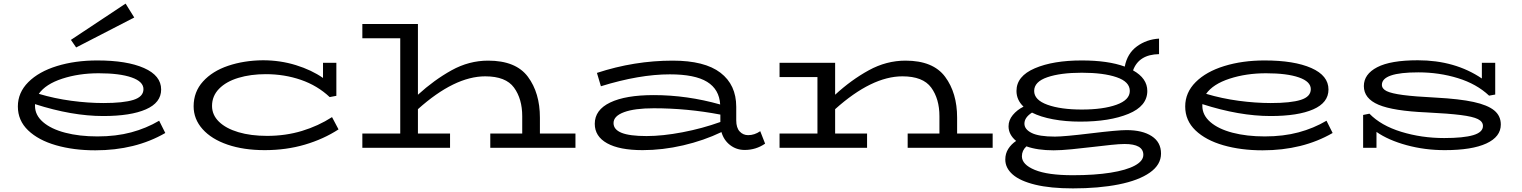

<svg xmlns="http://www.w3.org/2000/svg" viewBox="-20 -819 8437 1064"><path d="M896 -82Q730 14 508 14Q388 14 290.5 -14Q193 -42 136 -96.5Q79 -151 79 -229Q79 -306 137 -364Q195 -422 295.5 -453Q396 -484 519 -484Q683 -484 778 -442Q873 -400 873 -323Q873 -250 788.5 -213Q704 -176 552 -176Q379 -176 174 -242V-232Q174 -181 218.5 -142.5Q263 -104 341.5 -83.5Q420 -63 520 -63Q623 -63 707 -85.5Q791 -108 862 -150ZM195 -299Q282 -273 375 -260.5Q468 -248 553 -248Q664 -248 719.5 -265.5Q775 -283 775 -325Q775 -367 709 -390Q643 -413 527 -413Q417 -413 325 -383Q233 -353 195 -299ZM402 -556 724 -722 676 -799 373 -598Z M1856 -102Q1773 -48 1669.5 -17.5Q1566 13 1447 13Q1330 13 1241 -17.5Q1152 -48 1102.5 -103.5Q1053 -159 1053 -230Q1053 -310 1105 -367.5Q1157 -425 1244.5 -454.5Q1332 -484 1437 -485Q1533 -485 1620 -458Q1707 -431 1770 -387V-471H1844V-288L1807 -281Q1739 -345 1647.5 -376.5Q1556 -408 1453 -408Q1369 -408 1301 -387.5Q1233 -367 1194 -327Q1155 -287 1155 -232Q1155 -182 1193.5 -144.5Q1232 -107 1301 -86.5Q1370 -66 1460 -66Q1563 -66 1653.5 -93.5Q1744 -121 1820 -170Z M3169 -79V0H2697V-79H2874V-175Q2874 -271 2828.5 -333.5Q2783 -396 2669 -396Q2499 -396 2296 -214V-79H2474V0H1988V-79H2198V-607H1988V-686H2296V-294Q2386 -376 2482.5 -429.5Q2579 -483 2685 -483Q2839 -483 2905.5 -393.5Q2972 -304 2972 -167V-79Z M4220 -23Q4169 12 4107 12Q4061 12 4026 -15Q3991 -42 3978 -87Q3880 -40 3766 -13.5Q3652 13 3541 13Q3413 13 3344.5 -25Q3276 -63 3276 -133Q3276 -210 3361.5 -251Q3447 -292 3603 -292Q3787 -292 3971 -240Q3966 -324 3898.5 -365.5Q3831 -407 3692 -407Q3523 -407 3310 -341L3288 -415Q3495 -483 3708 -483Q3885 -483 3972.5 -416Q4060 -349 4060 -227V-152Q4060 -111 4079 -90.5Q4098 -70 4126 -70Q4161 -70 4193 -92ZM3563 -65Q3652 -65 3762 -86Q3872 -107 3972 -143V-184Q3789 -219 3603 -219Q3497 -219 3438.5 -197.5Q3380 -176 3380 -137Q3380 -101 3424.5 -83Q3469 -65 3563 -65Z M5481 -79V0H5010V-79H5186V-175Q5186 -271 5140.5 -333.5Q5095 -396 4981 -396Q4811 -396 4608 -214V-79H4785V0H4300V-79H4510V-392H4300V-471H4608V-294Q4697 -376 4794.5 -429.5Q4892 -483 4998 -483Q5151 -483 5217.5 -393.5Q5284 -304 5284 -167V-79Z M6414 32Q6414 94 6352 137.5Q6290 181 6179.5 203Q6069 225 5926 225Q5801 225 5717 204.5Q5633 184 5592 148Q5551 112 5551 65Q5551 32 5567.5 6Q5584 -20 5611 -38Q5569 -73 5569 -119Q5569 -153 5592.5 -181.5Q5616 -210 5652 -228Q5613 -265 5613 -315Q5613 -397 5714.5 -440.5Q5816 -484 5975 -484Q6120 -484 6213 -450Q6227 -523 6280.5 -562Q6334 -601 6403 -605V-519Q6291 -517 6259 -429Q6338 -385 6338 -315Q6338 -231 6233.5 -188Q6129 -145 5966 -145Q5885 -145 5815.5 -158Q5746 -171 5699 -195Q5657 -168 5657 -134Q5657 -102 5697.5 -82Q5738 -62 5826 -62Q5877 -62 6025 -80Q6173 -98 6223 -98Q6311 -98 6362.5 -64.5Q6414 -31 6414 32ZM5711 -315Q5711 -265 5784.5 -238.5Q5858 -212 5975 -212Q6093 -212 6167 -238.5Q6241 -265 6241 -315Q6241 -366 6168 -391Q6095 -416 5975 -416Q5857 -416 5784 -391Q5711 -366 5711 -315ZM6316 39Q6316 -21 6212 -21Q6184 -21 6136.5 -16Q6089 -11 6039 -5Q5981 2 5920 8Q5859 14 5819 14Q5729 14 5668 -8Q5643 15 5643 47Q5643 93 5714.5 122.5Q5786 152 5925 152Q6046 152 6134 138Q6222 124 6269 98.5Q6316 73 6316 39Z M7365 -82Q7199 14 6977 14Q6857 14 6759.5 -14Q6662 -42 6605 -96.5Q6548 -151 6548 -229Q6548 -306 6606 -364Q6664 -422 6764.5 -453Q6865 -484 6988 -484Q7152 -484 7247 -442Q7342 -400 7342 -323Q7342 -250 7257.5 -213Q7173 -176 7021 -176Q6848 -176 6643 -242V-232Q6643 -181 6687.5 -142.5Q6732 -104 6810.5 -83.5Q6889 -63 6989 -63Q7092 -63 7176 -85.5Q7260 -108 7331 -150ZM6664 -299Q6751 -273 6844 -260.5Q6937 -248 7022 -248Q7133 -248 7188.5 -265.5Q7244 -283 7244 -325Q7244 -367 7178 -390Q7112 -413 6996 -413Q6886 -413 6794 -383Q6702 -353 6664 -299Z M8297 -129Q8297 -61 8217 -24Q8137 13 7986 13Q7876 13 7775 -14.5Q7674 -42 7608 -88V0H7534V-182L7569 -189Q7633 -123 7745.5 -88.5Q7858 -54 7983 -54Q8090 -54 8144 -70Q8198 -86 8198 -121Q8198 -145 8170 -159Q8142 -173 8075 -181.5Q8008 -190 7887 -196Q7701 -204 7619.5 -238.5Q7538 -273 7538 -342Q7538 -408 7612 -446.5Q7686 -485 7837 -485Q8043 -485 8192 -384V-471H8266V-295L8232 -289Q8163 -354 8059 -386Q7955 -418 7840 -418Q7638 -418 7638 -349Q7638 -327 7664.5 -314Q7691 -301 7755 -292.5Q7819 -284 7938 -278Q8068 -271 8146 -254Q8224 -237 8260.5 -207Q8297 -177 8297 -129Z"/></svg>

Font: BioRhyme Expanded
Style: Regular
Weight: 400
Width: 7
Designer: Aoife Mooney
Foundry: Aoife Mooney Type
Version: Version 1.000